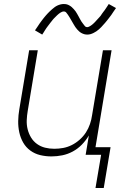

<svg xmlns="http://www.w3.org/2000/svg" viewBox="-20 -770 640 955"><path d="M496 165H455L483 0H406L422 -96Q407 -71 387 -50.5Q367 -30 342 -16.5Q317 -3 290 2.5Q263 8 236 8Q207 8 180 1.5Q153 -5 131 -21Q109 -37 95.5 -60.5Q82 -84 76 -111.5Q70 -139 70.5 -168Q71 -197 76 -226L125 -520H168L118 -219Q114 -196 113 -172.5Q112 -149 117.5 -127Q123 -105 134.5 -86Q146 -67 164 -54Q182 -41 204 -35.5Q226 -30 250 -30Q272 -30 294 -34Q316 -38 337 -48.5Q358 -59 376.5 -75.5Q395 -92 407.5 -111.5Q420 -131 427.5 -153Q435 -175 438 -197L492 -520H535L455 -38H530ZM414 -598Q406 -598 399 -600Q392 -602 385.5 -605.5Q379 -609 374 -613.5Q369 -618 364 -623.5Q359 -629 355 -635Q351 -641 347.5 -647Q344 -653 340.5 -659Q337 -665 333 -672Q329 -679 325 -685.5Q321 -692 317.5 -697Q314 -702 309.5 -707.5Q305 -713 297 -713Q293 -713 288 -711Q283 -709 279.5 -706.5Q276 -704 272 -701Q268 -698 264 -694Q260 -690 257.5 -687.5Q255 -685 252.5 -682.5Q250 -680 247 -677Q244 -674 241.5 -670.5Q239 -667 236 -663.5Q233 -660 230 -656Q227 -652 224 -648Q221 -644 217.5 -639.5Q214 -635 210.5 -630Q207 -625 204 -620Q201 -615 197.5 -609.5Q194 -604 190 -598L154 -619Q161 -628 166 -636.5Q171 -645 177 -653Q183 -661 188 -668Q193 -675 198 -681Q203 -687 208 -693Q213 -699 218 -704Q223 -709 227.5 -713.5Q232 -718 239 -724Q246 -730 252 -734.5Q258 -739 265.5 -742.5Q273 -746 281 -748Q289 -750 297 -750Q305 -750 311.5 -748.5Q318 -747 325 -743Q332 -739 337 -734.5Q342 -730 347 -724.5Q352 -719 356 -713.5Q360 -708 363.5 -701.5Q367 -695 370.5 -689Q374 -683 377.5 -676Q381 -669 385 -663Q389 -657 393 -652Q397 -647 401.5 -641Q406 -635 414 -635Q418 -635 423 -637.5Q428 -640 431 -642Q434 -644 438 -647Q442 -650 446.5 -654.5Q451 -659 453 -661Q455 -663 457.5 -666Q460 -669 463 -672Q466 -675 468.5 -678Q471 -681 474.5 -684.5Q478 -688 481 -692Q484 -696 486.5 -700.5Q489 -705 493 -709.5Q497 -714 500 -718.5Q503 -723 506.5 -728Q510 -733 513.5 -738.5Q517 -744 521 -750L557 -730Q550 -721 544.5 -712Q539 -703 533.5 -695.5Q528 -688 522.5 -681Q517 -674 512 -667.5Q507 -661 502 -655.5Q497 -650 492.5 -645Q488 -640 483.5 -635Q479 -630 472 -624Q465 -618 459 -614Q453 -610 445 -606Q437 -602 429.5 -600Q422 -598 414 -598Z"/></svg>

Font: Iosevka Extralight Extended
Style: Italic
Weight: 200
Width: 7
Italic angle: -9°
Monospace: yes
Designer: Belleve Invis
Foundry: Belleve Invis
Version: Version 32.5.0; ttfautohint (v1.8.4)